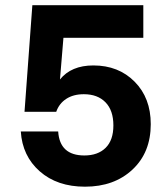

<svg xmlns="http://www.w3.org/2000/svg" viewBox="-20 -700 640 730"><path d="M73.2 -274.9 103 -680.2H524.9V-556.2H221.2L208 -397.9Q251 -451.2 335 -451.2Q430.7 -451.2 491.9 -389.4Q553.2 -327.6 553.2 -228Q553.2 -120.1 483.6 -55.2Q414.1 9.8 303.2 9.8Q197.3 9.8 131.1 -48.6Q64.9 -106.9 59.1 -200.2H201.2Q207 -108.9 300.8 -108.9Q352.1 -108.9 381.6 -137.9Q411.1 -167 411.1 -223.1Q411.1 -280.3 381.1 -311Q351.1 -341.8 298.8 -341.8Q258.8 -341.8 231.7 -324Q204.6 -306.2 193.8 -274.9Z"/></svg>

Font: TASA Orbiter Text
Style: Bold
Weight: 700
Designer: Weizhong Zhang
Version: Version 1.000;Glyphs 3.1.2 (3151)